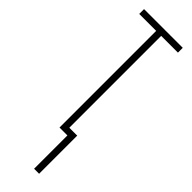

<svg xmlns="http://www.w3.org/2000/svg" viewBox="-244 -529 705 705"><g transform="rotate(45 108.5 -177.0)"><path d="M209 -527V-502H122V-25H163V173H137V0H96V-502H8V-527Z"/></g></svg>

Font: Noto Sans ExtraCondensed Thin
Style: Regular
Weight: 100
Width: 2
Designer: Monotype Design Team
Foundry: Monotype Imaging Inc.
Version: Version 2.013; ttfautohint (v1.8.4.7-5d5b)